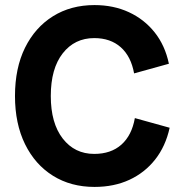

<svg xmlns="http://www.w3.org/2000/svg" viewBox="-20 -723 720 756"><path d="M352 13Q259 13 188.5 -31Q118 -75 78.5 -155.5Q39 -236 39 -345Q39 -455 78.5 -535Q118 -615 188.5 -659Q259 -703 352 -703Q427 -703 487.5 -675Q548 -647 589 -595.5Q630 -544 645 -472L508 -434Q496 -501 455.5 -537Q415 -573 351 -573Q274 -573 227 -513Q180 -453 180 -345Q180 -238 227 -177.5Q274 -117 351 -117Q417 -117 458 -153.5Q499 -190 511 -258L648 -220Q632 -147 591 -95Q550 -43 489.5 -15Q429 13 352 13Z"/></svg>

Font: Radio Canada Big SemiBold
Style: Regular
Weight: 600
Designer: Étienne Aubert Bonn
Foundry: Coppers and Brasses
Version: Version 1.001